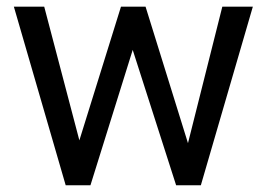

<svg xmlns="http://www.w3.org/2000/svg" viewBox="-20 -548 791 568"><path d="M536.1 -124.5 637.7 -528.3H728L574.2 0H501L372.6 -400.4L247.6 0H174.3L21 -528.3H110.8L214.8 -132.8L337.9 -528.3H410.6Z"/></svg>

Font: Shabnam FD
Style: Regular
Weight: 400
Foundry: DejaVu fonts team - Redesigned by Saber Rastikerdar - Based on Vazir font
Version: Version 5.00;October 20, 2019;FontCreator 12.0.0.2547 64-bit